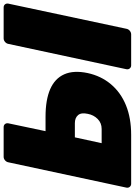

<svg xmlns="http://www.w3.org/2000/svg" viewBox="137 -877 740 1054"><g transform="rotate(-90 507.0 -350.0)"><path d="M25 0Q15 0 8.5 -7.5Q2 -15 4 -26L143 -674Q145 -685 154 -692.5Q163 -700 173 -700H336Q347 -700 353 -692.5Q359 -685 357 -674L314 -470H393Q486 -470 544.5 -444.5Q603 -419 626 -367.5Q649 -316 633 -239Q617 -165 571.5 -111Q526 -57 456 -28.5Q386 0 294 0ZM248 -162H326Q359 -162 381 -184Q403 -206 409 -238Q417 -274 402 -291.5Q387 -309 358 -309H280ZM675 0Q665 0 658.5 -7.5Q652 -15 654 -26L793 -674Q795 -685 804 -692.5Q813 -700 823 -700H993Q1004 -700 1010 -692.5Q1016 -685 1014 -674L876 -26Q874 -15 865 -7.5Q856 0 845 0Z"/></g></svg>

Font: Rubik ExtraBold
Style: Italic
Weight: 800
Italic angle: -12°
Designer: Hubert and Fischer
Foundry: Hubert and Fischer
Version: Version 2.300;gftools[0.9.30]